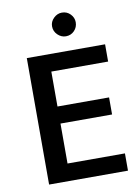

<svg xmlns="http://www.w3.org/2000/svg" viewBox="-91 -881 687 942"><g transform="rotate(-10 253.0 -410.0)"><path d="M76 -630H466V-544H183V-370H440V-285H183V-86H469V0H76ZM225 -762Q225 -785 243 -802.5Q261 -820 284 -820Q309 -820 326 -802.5Q343 -785 343 -762Q343 -737 326 -719.5Q309 -702 284 -702Q261 -702 243 -719.5Q225 -737 225 -762Z"/></g></svg>

Font: Mukta Medium
Style: Regular
Weight: 500
Designer: Girish Dalvi and Yashodeep Gholap
Foundry: Ek Type
Version: Version 2.538;PS 1.002;hotconv 16.6.51;makeotf.lib2.5.65220;